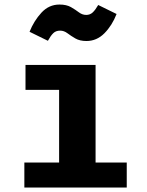

<svg xmlns="http://www.w3.org/2000/svg" viewBox="-20 -833 655 853"><path d="M404.6 -544.6V-110.8H543.1V0H88.2V-110.8H242.6V-433.8H93.3V-544.6ZM364.1 -650.8Q334.4 -650.8 314.6 -662.3Q294.9 -673.8 279.5 -685.4Q264.1 -696.9 247.2 -696.9Q228.2 -696.9 216.7 -685.6Q205.1 -674.4 192.8 -651.8L111.3 -691.8Q130.8 -740.5 164.1 -776.7Q197.4 -812.8 244.1 -812.8Q275.4 -812.8 295.4 -801.3Q315.4 -789.7 330.5 -778.2Q345.6 -766.7 363.1 -766.7Q380 -766.7 391.8 -777.7Q403.6 -788.7 416.4 -810.8L497.9 -770.8Q477.9 -719.5 443.8 -685.1Q409.7 -650.8 364.1 -650.8Z"/></svg>

Font: Fira Code
Style: Bold
Weight: 700
Monospace: yes
Designer: Carrois Corporate, Edenspiekermann AG, Nikita Prokopov
Foundry: Carrois Corporate, Edenspiekermann AG, Nikita Prokopov
Version: Version 6.000; ttfautohint (v1.8.2) -l 8 -r 50 -G 200 -x 14 